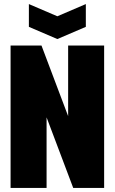

<svg xmlns="http://www.w3.org/2000/svg" viewBox="-20 -924 564 944"><path d="M32 0V-700H184L315 -353V-700H492V0H340L209 -347V0ZM402 -904V-792L262 -732L122 -792V-904L262 -844Z"/></svg>

Font: Tektur Condensed ExtraBold
Style: Regular
Weight: 800
Width: 3
Designer: Adam Jagosz
Foundry: Adam Jagosz
Version: Version 1.005;gftools[0.9.30]